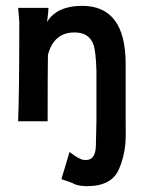

<svg xmlns="http://www.w3.org/2000/svg" viewBox="-20 -415 484 657"><path d="M410 -196V-12Q411 50 409 78Q404 125 387 164Q362 222 278 222Q254 222 237 216Q225 209 190 198Q191 195 200.5 163.5Q210 132 218 105Q250 130 266 132Q286 135 296.5 123.5Q307 112 308 86Q310 8 310 0V-172Q308 -239 300 -262Q285 -304 235 -304Q164 -304 144 -227Q143 -167 143 0H42Q46 -92 46 -340Q46 -345 44.5 -361.5Q43 -378 42 -388H146Q145 -369 141 -340Q175 -395 261 -395Q410 -395 410 -196Z"/></svg>

Font: GFS Neohellenic Rg
Style: Bold
Weight: 700
Designer: Designed by Takis Katsoulidis and George D. Matthiopoulos.
Foundry: Designed by Takis Katsoulidis and George D. Matthiopoulos.
Version: Version 1.0